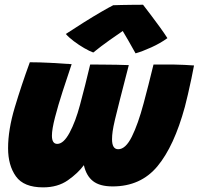

<svg xmlns="http://www.w3.org/2000/svg" viewBox="-20 -792 836 808"><path d="M161.5 -3.5Q80 -3.5 47 -49.8Q14 -96 14 -168.5Q14 -246 42.2 -340.2Q70.5 -434.5 105.5 -530Q145.5 -530 193.2 -527.5Q241 -525 281.5 -522Q263 -467.5 243.8 -408Q224.5 -348.5 211.5 -298.2Q198.5 -248 198.5 -221Q198.5 -186.5 221 -186.5Q247.5 -186.5 272.8 -233.5Q298 -280.5 316.5 -350Q327 -389.5 338.2 -433.2Q349.5 -477 359.5 -520.5Q377 -520.5 407.8 -520.2Q438.5 -520 470.2 -519.5Q502 -519 522 -518Q499.5 -430.5 485.5 -376Q471.5 -321.5 464 -289.5Q456.5 -257.5 454 -239.2Q451.5 -221 451.5 -206Q451.5 -164 477.5 -164Q508.5 -164 534.8 -216.8Q561 -269.5 584.5 -357.5Q594.5 -394 604.8 -435.2Q615 -476.5 626 -520.5H708Q727.5 -520.5 755 -519Q782.5 -517.5 796.5 -516.5Q792.5 -494.5 785.5 -461.2Q778.5 -428 771 -395.5Q763.5 -363 758 -342.5Q713 -177 642.5 -92.2Q572 -7.5 454 -7.5Q400 -7.5 371.5 -29.8Q343 -52 333 -97Q308.5 -63.5 265.8 -33.5Q223 -3.5 161.5 -3.5ZM582 -772Q596 -754 615 -728.8Q634 -703.5 652.8 -677.8Q671.5 -652 684.5 -631.5Q655 -610 617 -592.8Q579 -575.5 550.5 -567.5Q535.5 -595 520 -621.5Q504.5 -648 496.5 -661.5Q476.5 -648 440.8 -622.8Q405 -597.5 372.5 -571Q357 -576.5 334.5 -589.5Q312 -602.5 290.8 -618.5Q269.5 -634.5 257 -649Q294 -673.5 333.5 -698.2Q373 -723 406.2 -742.2Q439.5 -761.5 456.5 -770Q467 -770.5 492 -771Q517 -771.5 543.2 -771.8Q569.5 -772 582 -772Z"/></svg>

Font: Grandstander Black
Style: Italic
Weight: 900
Italic angle: -15°
Designer: Tyler Finck
Foundry: Etcetera Type Co
Version: Version 1.200; ttfautohint (v1.8.3)